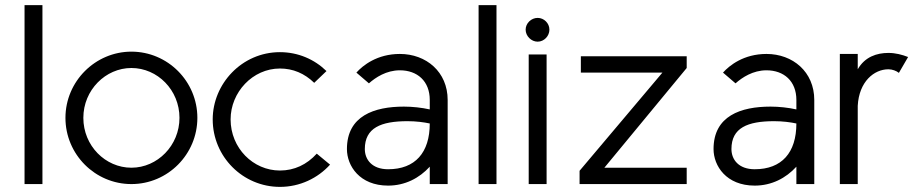

<svg xmlns="http://www.w3.org/2000/svg" viewBox="-20 -720 3584 751"><path d="M146 0V-700H76V0Z M752 -259C752 -402 636 -518 494 -518C353 -518 236 -402 236 -259C236 -116 352 0 494 0C637 0 752 -117 752 -259ZM682 -259C682 -151 596 -64 494 -64C392 -64 306 -150 306 -259C306 -368 393 -454 494 -454C596 -454 682 -368 682 -259Z M1271 -76 1219 -119C1180 -76 1131 -53 1075 -53C970 -53 882 -141 882 -253C882 -359 968 -452 1075 -452C1126 -452 1171 -433 1209 -396L1257 -442C1210 -488 1146 -516 1075 -516C926 -516 812 -392 812 -253C812 -107 930 11 1075 11C1153 11 1223 -23 1271 -76Z M1374 -436 1423 -394C1449 -417 1491 -445 1544 -445C1612 -445 1661 -403 1661 -329V-292C1630 -299 1593 -303 1560 -303C1444 -303 1337 -267 1337 -137C1337 -71 1387 6 1498 6C1564 6 1620 -23 1661 -68V0H1731V-329C1731 -439 1647 -509 1544 -509C1455 -509 1399 -464 1374 -436ZM1574 -246C1607 -246 1638 -242 1661 -237C1661 -123 1604 -58 1498 -58C1435 -58 1407 -96 1407 -137C1407 -220 1470 -246 1574 -246Z M1922 0V-700H1852V0Z M2036 -604C2036 -579 2058 -557 2083 -557C2108 -557 2129 -579 2129 -604C2129 -629 2108 -650 2083 -650C2058 -650 2036 -629 2036 -604ZM2048 -507V0H2118V-507Z M2247 0H2666V-64H2344L2666 -454V-500H2252V-436H2571L2247 -52Z M2808 -436 2857 -394C2883 -417 2925 -445 2978 -445C3046 -445 3095 -403 3095 -329V-292C3064 -299 3027 -303 2994 -303C2878 -303 2771 -267 2771 -137C2771 -71 2821 6 2932 6C2998 6 3054 -23 3095 -68V0H3165V-329C3165 -439 3081 -509 2978 -509C2889 -509 2833 -464 2808 -436ZM3008 -246C3041 -246 3072 -242 3095 -237C3095 -123 3038 -58 2932 -58C2869 -58 2841 -96 2841 -137C2841 -220 2904 -246 3008 -246Z M3335 -449V-509H3265V0H3335V-306C3340 -401 3399 -449 3455 -449C3470 -449 3486 -443 3496 -435L3532 -497C3509 -506 3483 -513 3455 -513C3410 -513 3363 -498 3335 -449Z"/></svg>

Font: LilGrotesk
Style: Regular
Weight: 400
Designer: Bastien Sozeau
Foundry: NBR — Bastien Sozeau
Version: Version 2.001